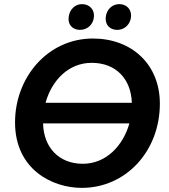

<svg xmlns="http://www.w3.org/2000/svg" viewBox="-20 -900 818 932"><path d="M377 12C592 12 756 -167 756 -397C756 -588 619 -713 431 -713C212 -713 53 -525 53 -306C53 -78 233 12 377 12ZM382 -105C268 -105 192 -182 189 -301H608C578 -194 496 -105 382 -105ZM366 -755C401 -754 433 -778 436 -819C439 -853 415 -879 380 -880C345 -881 316 -854 313 -814C310 -781 331 -756 366 -755ZM547 -755C588 -754 614 -786 616 -819C619 -853 596 -879 561 -880C525 -881 496 -854 493 -814C491 -780 512 -756 547 -755ZM201 -401C231 -509 312 -595 425 -595C543 -595 616 -517 620 -401Z"/></svg>

Font: Fixel Display 20240404 SemiBold
Style: Italic
Weight: 600
Italic angle: -10°
Designer: AlfaBravo + MacPaw
Foundry: Kyrylo Tkachov, Marchela Mozhyna, Serhii Makarenko, Maria Weinstein, Zakhar Kryvoshyya
Version: Version 1.211;Glyphs 3.2 (3225)